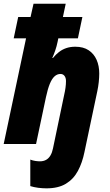

<svg xmlns="http://www.w3.org/2000/svg" viewBox="-21 -780 598 1040"><path d="M230.5 240.2Q208.5 240.2 185.1 237.1Q161.6 233.9 143.1 228V84.5Q156.7 89.8 170.4 91.8Q184.1 93.8 195.3 93.8Q214.8 93.8 229 85.7Q243.2 77.6 252.4 61.8Q261.7 45.9 266.1 23.4L327.1 -268.6Q331.1 -285.2 333.7 -304.2Q336.4 -323.2 336.4 -340.8Q336.4 -358.4 328.4 -368.9Q320.3 -379.4 306.6 -379.4Q288.6 -379.4 274.2 -366.2Q259.8 -353 248.5 -325.2Q237.3 -297.4 228 -253.9L174.3 0H-1L120.1 -572.3H53.2L77.6 -688H144.5L160.6 -759.8H335L319.8 -688H425.3L400.9 -572.3H294.9L291 -553.7Q286.1 -529.3 278.3 -506.8Q270.5 -484.4 262.2 -465.8H265.6Q281.2 -484.9 298.8 -498.5Q316.4 -512.2 338.1 -519.5Q359.9 -526.9 386.7 -526.9Q430.7 -526.9 459.2 -507.8Q487.8 -488.8 502.2 -456.1Q516.6 -423.3 516.6 -382.3Q516.6 -359.9 513.9 -335Q511.2 -310.1 506.3 -287.1L436.5 43.5Q424.8 101.6 400.9 146Q377 190.4 335.9 215.3Q294.9 240.2 230.5 240.2Z"/></svg>

Font: Open Sans SemiCondensed ExtraBold
Style: Italic
Weight: 800
Width: 4
Italic angle: -12°
Designer: Monotype Design Team
Foundry: Monotype Imaging Inc.
Version: Version 3.003